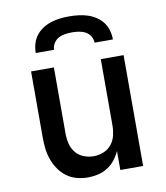

<svg xmlns="http://www.w3.org/2000/svg" viewBox="-84 -810 767 887"><g transform="rotate(-10 300.0 -366.0)"><path d="M257 8Q231 8 205 1Q179 -6 158 -21.5Q137 -37 122 -59Q107 -81 98 -106Q89 -131 86 -157.5Q83 -184 83 -210V-520H190V-210Q190 -186 195.5 -162.5Q201 -139 216 -120.5Q231 -102 253.5 -93Q276 -84 300 -84Q324 -84 346.5 -93Q369 -102 384 -120.5Q399 -139 404.5 -162.5Q410 -186 410 -210V-520H517V0H410V-89Q400 -67 385 -48Q370 -29 349.5 -16Q329 -3 305 2.5Q281 8 257 8ZM119 -600Q119 -622 125 -643Q131 -664 144 -681Q157 -698 175.5 -710Q194 -722 214.5 -728.5Q235 -735 256.5 -737.5Q278 -740 300 -740Q322 -740 343.5 -737.5Q365 -735 385.5 -728.5Q406 -722 424.5 -710Q443 -698 456 -681Q469 -664 475 -643Q481 -622 481 -600H395Q395 -616 386 -630.5Q377 -645 363 -652.5Q349 -660 332.5 -662.5Q316 -665 300 -665Q284 -665 267.5 -662.5Q251 -660 237 -652.5Q223 -645 214 -630.5Q205 -616 205 -600Z"/></g></svg>

Font: Iosevka Aile Semibold
Style: Regular
Weight: 600
Designer: Belleve Invis
Foundry: Belleve Invis
Version: Version 31.1.0; ttfautohint (v1.8.4)